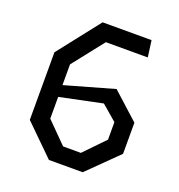

<svg xmlns="http://www.w3.org/2000/svg" viewBox="-132 -840 884 949"><g transform="rotate(20 310.0 -365.0)"><path d="M73.3 -153.8V-509.3L246.5 -730H504L515.7 -643.2H295.2L166.2 -479.5V-194.2L272.8 -86.8H366.2L470 -194.2V-286.3L389.8 -355.2L126.5 -300.2V-359.3L424.3 -443.7L563.8 -317.5V-153.8L407.5 0H229.8Z"/></g></svg>

Font: Monaspace Krypton Var ExLight
Style: Regular
Weight: 200
Designer: Riley Cran and the Lettermatic Team
Version: Version 1.200 (Monaspace Krypton Var)